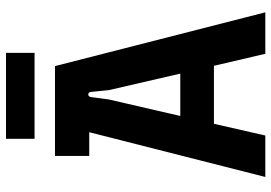

<svg xmlns="http://www.w3.org/2000/svg" viewBox="-152 -751 903 639"><g transform="rotate(-90 299.5 -431.5)"><path d="M30 0H168L207 -171H400L440 0H578L399 -700H100V-586H179ZM157 -768H443V-863H157ZM233 -283 288 -521 296 -581C298 -592 312 -592 313 -581L319 -521L374 -283Z"/></g></svg>

Font: Finlandica SemiBold
Style: Regular
Weight: 600
Designer: Niklas Ekholm, Juho Hiilivirta, Jaakko Suomalainen
Foundry: Helsinki Type Studio
Version: Version 2.000;Glyphs 3.2 (3202)